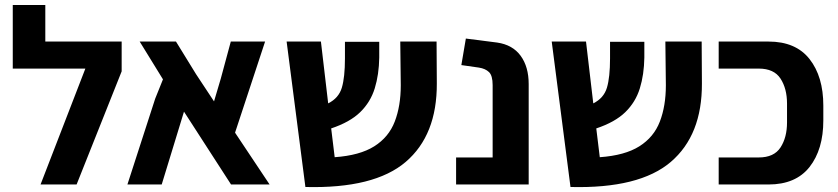

<svg xmlns="http://www.w3.org/2000/svg" viewBox="-20 -737 3347 767"><path d="M142 0 321 -463H31V-717H161V-571H466V-452L286 0Z M1057 0H903L715 -291L626 0H489L600 -343L631 -420L538 -571H683L763 -441L835 -332L862 -423L902 -571H1039L919 -207Z M1200 10 1125 -571H1262L1291 -324Q1333 -345 1345.5 -386.5Q1358 -428 1358 -504V-570H1495V-507Q1494 -439 1477 -384Q1460 -329 1419 -289Q1378 -249 1303 -224L1317 -109Q1417 -116 1475 -152.5Q1533 -189 1557 -251.5Q1581 -314 1581 -396L1579 -571H1724L1725 -404Q1726 -197 1600.5 -90Q1475 17 1200 10Z M1802 0V-108H1948V-397Q1948 -435 1933.5 -449Q1919 -463 1893 -467L1823 -477L1841 -583L1966 -567Q2028 -558 2060 -514Q2092 -470 2092 -401V0Z M2259 10 2184 -571H2321L2350 -324Q2392 -345 2404.5 -386.5Q2417 -428 2417 -504V-570H2554V-507Q2553 -439 2536 -384Q2519 -329 2478 -289Q2437 -249 2362 -224L2376 -109Q2476 -116 2534 -152.5Q2592 -189 2616 -251.5Q2640 -314 2640 -396L2638 -571H2783L2784 -404Q2785 -197 2659.5 -90Q2534 17 2259 10Z M2851 0V-108H3011Q3072 -108 3098 -148Q3124 -188 3124 -248V-323Q3124 -383 3098 -423Q3072 -463 3011 -463H2851V-571H3050Q3159 -571 3214 -501Q3269 -431 3269 -315V-256Q3269 -140 3214 -70Q3159 0 3050 0Z"/></svg>

Font: Assistant
Style: Bold
Weight: 700
Designer: Hebrew By Ben Nathan, Latin by Paul Hunt
Version: Version 3.000